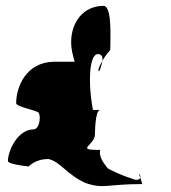

<svg xmlns="http://www.w3.org/2000/svg" viewBox="-20 -692 582 653"><path d="M7 -144C7 -134 70 -126 78 -126C78 -126 100 -152 146 -151C186 -141 208 -98 270 -70C333 -48 341 -66 464 -66L457 -88C455 -82 448 -77 433 -83C397 -94 361 -111 347 -119C339 -130 314 -156 321 -182C232 -182 303 -196 303 -236C303 -236 303 -316 320 -318H296C292 -343 286 -372 286 -423C286 -472 295 -508 313 -508C327 -508 330 -497 328 -485C338 -503 355 -522 355 -522C355 -560 362 -672 332 -672C263 -672 222 -616 222 -549C222 -522 228 -504 234 -482H162C70 -480 35 -398 35 -341C35 -328 107 -317 112 -308C120 -292 113 -252 94 -252C42 -252 7 -182 7 -144ZM318 -450C318 -450 326 -469 328 -485C318 -467 310 -450 318 -450ZM453 -100 457 -88C459 -93 456 -100 453 -100Z"/></svg>

Font: Ampere
Style: SuCnd
Weight: 400
Version: Version 1